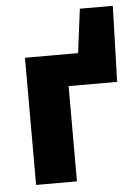

<svg xmlns="http://www.w3.org/2000/svg" viewBox="-50 -709 537 749"><g transform="rotate(-5 218.5 -335.0)"><path d="M61 0V-498H269L291 -670H420L411 -373H221V0Z"/></g></svg>

Font: Source Sans 3 ExtraBold
Style: Regular
Weight: 800
Designer: Paul D. Hunt
Foundry: Adobe
Version: Version 3.052;hotconv 1.1.0;makeotfexe 2.6.0